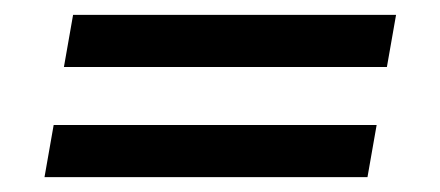

<svg xmlns="http://www.w3.org/2000/svg" viewBox="-20 -361 591 258"><path d="M486.1 -193H52.1L39.8 -123H473.8ZM512.2 -341H78.2L65.9 -271H499.9Z"/></svg>

Font: Linux Biolinum O 
Style: Bold Italic
Weight: 700
Designer: Philipp H. Poll
Foundry: Philipp H. Poll
Version: Version 1.3.2